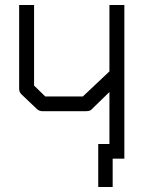

<svg xmlns="http://www.w3.org/2000/svg" viewBox="-20 -686 580 772"><path d="M480 -666V-48H433V66H375V-107H420V-316L346 -244Q340 -239 325 -239H150Q138.5 -239 129 -247L66 -307Q57 -316 57 -329V-666H117V-342L162 -298H313L420 -399V-666Z"/></svg>

Font: 3270 Nerd Font Mono
Style: Regular
Weight: 400
Monospace: yes
Version: Version 3.0.1;Nerd Fonts 3.0.0